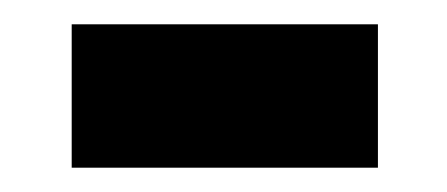

<svg xmlns="http://www.w3.org/2000/svg" viewBox="-20 -395 368 158"><path d="M39 -257V-375H291V-257Z"/></svg>

Font: Noto Sans Sinhala ExtraCondensed
Style: Bold
Weight: 700
Width: 2
Designer: Jelle Bosma - Monotype Design Team
Foundry: Monotype Imaging Inc.
Version: Version 2.006; ttfautohint (v1.8.4.7-5d5b)